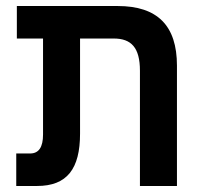

<svg xmlns="http://www.w3.org/2000/svg" viewBox="-20 -618 678 638"><path d="M246 -174V-490H358C416 -490 445 -460 445 -383V0H568V-400C568 -533 503 -598 371 -598H36V-490H123V-171C123 -129 109 -108 80 -108H34V0H103C203 0 246 -57 246 -174Z"/></svg>

Font: Noto Sans Hebrew SemiCondensed Semi
Style: Regular
Weight: 600
Width: 4
Designer: Monotype Design Team
Foundry: Monotype Imaging Inc.
Version: Version 1.902